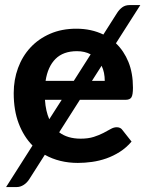

<svg xmlns="http://www.w3.org/2000/svg" viewBox="-20 -634 576 756"><path d="M108 -61Q73.5 -96 53.8 -147.5Q34 -199 34 -267.5Q34 -320 51 -366.2Q68 -412.5 99.8 -446.8Q131.5 -481 177.2 -501Q223 -521 280.5 -521Q339.5 -521 387 -498L441 -583Q450 -597 461.8 -605.5Q473.5 -614 490.5 -614H532.5L436.5 -463.5Q468 -433.5 485.8 -389.8Q503.5 -346 503.5 -288.5Q503.5 -260.5 497.5 -250.8Q491.5 -241 474.5 -241H294.5L213 -113Q246 -88 297.5 -88Q327.5 -88 349.2 -95Q371 -102 387.2 -110.5Q403.5 -119 415.8 -126Q428 -133 439.5 -133Q455 -133 462.5 -121.5L498 -76.5Q477.5 -52.5 452 -36.2Q426.5 -20 398.8 -10.2Q371 -0.5 342.2 3.5Q313.5 7.5 286.5 7.5Q250.5 7.5 217.8 -0.5Q185 -8.5 156.5 -24.5L95 72Q86 86 73 94.2Q60 102.5 46 102.5H4ZM283 -432.5Q229 -432.5 198.5 -402Q168 -371.5 159.5 -315.5H270.5L337 -420Q313.5 -432.5 283 -432.5ZM157 -241Q158.5 -218 162.8 -199.2Q167 -180.5 174 -164.5L223 -241ZM392.5 -315.5Q392.5 -331.5 389.5 -346.8Q386.5 -362 380 -375L342 -315.5Z"/></svg>

Font: Lato
Style: Bold
Weight: 700
Designer: Lukasz Dziedzic
Foundry: tyPoland Lukasz Dziedzic
Version: Version 2.007; 2014-02-27